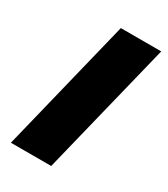

<svg xmlns="http://www.w3.org/2000/svg" viewBox="-160 -707 688 784"><g transform="rotate(30 184.0 -315.0)"><path d="M365.2 -629.9 210 0H20L174.8 -629.9Z"/></g></svg>

Font: Sinkin Sans 800 Black Italic
Style: Regular
Weight: 900
Italic angle: -112°
Designer: Keith Bates
Foundry: K-Type
Version: Sinkin Sans (version 1.0)  by Keith Bates   •   © 2014   www